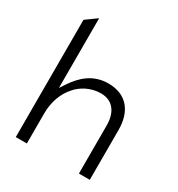

<svg xmlns="http://www.w3.org/2000/svg" viewBox="-150 -731 753 811"><g transform="rotate(30 227.0 -325.5)"><path d="M45 -20H99V-166C99 -224 118 -272 147 -305C172 -335 214 -360 265 -360C327 -360 353 -313 353 -255V-20H406V-263C406 -354 360 -412 271 -412C198 -412 151 -369 117 -318L99 -291V-631L45 -592Z"/></g></svg>

Font: Charger Sport
Style: ExLit
Weight: 200
Designer: Jasper
Foundry: Cannot Into Space Fonts
Version: Version 1.1